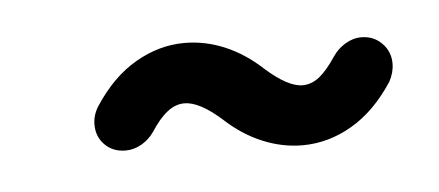

<svg xmlns="http://www.w3.org/2000/svg" viewBox="-25 -347 400 175"><g transform="rotate(-5 174.5 -259.0)"><path d="M308.5 -301.5Q319.6 -301.5 327.2 -293.9Q334.8 -286.3 334.8 -275.2Q334.8 -267 330.4 -258.9Q313.7 -233.3 292 -220.7Q270.4 -208.1 246.7 -208.1Q228.1 -208.1 210 -215.7Q191.9 -223.3 176.3 -237.8Q156.3 -255.6 142.6 -255.6Q134.4 -255.6 127 -249.8Q119.6 -244.1 111.9 -232.2Q107.4 -225.6 100.4 -221.5Q93.3 -217.4 85.6 -217.4Q74.1 -217.4 66.7 -224.8Q59.3 -232.2 59.3 -243.3Q59.3 -251.9 64.1 -259.6Q80.7 -285.2 102.4 -297.8Q124.1 -310.4 147.4 -310.4Q166.3 -310.4 184.3 -302.8Q202.2 -295.2 217.8 -280.7Q238.1 -262.6 251.5 -262.6Q259.6 -262.6 266.9 -268.3Q274.1 -274.1 282.2 -286.3Q286.7 -293 293.7 -297.2Q300.7 -301.5 308.5 -301.5Z"/></g></svg>

Font: 26F Galaxy Sans Medium
Style: Italic
Weight: 500
Italic angle: -5°
Designer: C₂₉H₂₅N₃O₅
Version: Version 1.200